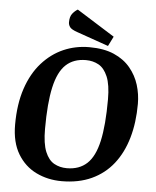

<svg xmlns="http://www.w3.org/2000/svg" viewBox="-58 -889 770 948"><g transform="rotate(5 327.5 -414.5)"><path d="M283 11Q214 11 156.5 -17Q99 -45 64.5 -102.5Q30 -160 30 -247Q30 -349 56 -426.5Q82 -504 128.5 -556Q175 -608 234.5 -634Q294 -660 362 -660Q435 -660 485 -638Q535 -616 566 -578.5Q597 -541 611 -495.5Q625 -450 625 -402Q625 -309 603 -233Q581 -157 538 -102.5Q495 -48 431 -18.5Q367 11 283 11ZM303 -55Q364 -55 402.5 -90.5Q441 -126 458.5 -204.5Q476 -283 476 -411Q476 -484 459 -524Q442 -564 414 -579.5Q386 -595 351 -595Q290 -595 252 -559.5Q214 -524 196.5 -445.5Q179 -367 179 -239Q179 -166 195.5 -126Q212 -86 240 -70.5Q268 -55 303 -55ZM296 -729Q267 -739 259 -750Q251 -761 251 -774Q251 -802 263 -817Q275 -832 289 -840L477 -722L453 -674Z"/></g></svg>

Font: Faustina VF Beta
Style: Italic
Weight: 400
Italic angle: -8°
Designer: Alfonso Garcia
Foundry: Omnibus-Type
Version: Version 1.006